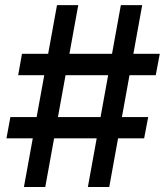

<svg xmlns="http://www.w3.org/2000/svg" viewBox="-20 -748 659 768"><path d="M331.5 0 463.4 -727.5H548.8L417 0ZM5.9 -194.8 21.5 -279.8H572.8L556.6 -194.8ZM75.7 0 208 -727.5H293L161.1 0ZM52.7 -447.3 67.9 -532.7H619.1L603 -447.3Z"/></svg>

Font: Inter Tight Medium
Style: Italic
Weight: 500
Italic angle: -9.39999°
Designer: Rasmus Andersson
Foundry: rsms
Version: Version 3.004